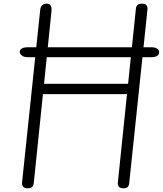

<svg xmlns="http://www.w3.org/2000/svg" viewBox="-20 -1024 886 1044"><path d="M131.5 0Q114 0 106.2 -8.2Q98.5 -16.5 100 -33L198.5 -969Q200.5 -987.5 209.2 -995.8Q218 -1004 235 -1004Q263.5 -1004 260 -964L219.5 -568.5H676.5L719 -977Q720.5 -991 728.2 -997.5Q736 -1004 751 -1004Q769.5 -1004 776.5 -995.8Q783.5 -987.5 781.5 -968.5L682.5 -27.5Q681 -13.5 673.8 -6.8Q666.5 0 652.5 0Q634.5 0 626.8 -8.2Q619 -16.5 621 -33.5L670.5 -512H213.5L164 -32Q162.5 -15 154.8 -7.5Q147 0 131.5 0ZM129 -713Q112 -713 99.8 -721.5Q87.5 -730 87.5 -742.5Q87.5 -754 99 -760.5Q110.5 -767 131.5 -767H804Q822.5 -767 834 -759.8Q845.5 -752.5 845.5 -741Q845.5 -727.5 834.2 -720.2Q823 -713 802 -713Z"/></svg>

Font: Edu NSW ACT Cursive
Style: Regular
Weight: 400
Designer: Tina and Corey Anderson, Eben Sorkin, Mirko Velimirovic
Foundry: Sorkin Type Co.
Version: Version 2.000